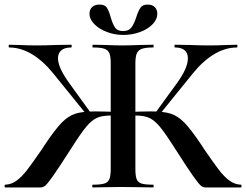

<svg xmlns="http://www.w3.org/2000/svg" viewBox="-32 -821 1078 841"><path d="M374 -12Q409 -12 425 -17Q441 -22 447 -36.5Q453 -51 453 -81V-544Q453 -574 447 -588Q441 -602 425 -607.5Q409 -613 375 -613Q373 -613 373 -619Q373 -625 375 -625L430 -624Q474 -622 501 -622Q532 -622 582 -624L639 -625Q641 -625 641 -619Q641 -613 639 -613Q605 -613 589 -607Q573 -601 567 -586.5Q561 -572 561 -542V-81Q561 -51 566.5 -36.5Q572 -22 588 -17Q604 -12 639 -12Q641 -12 641 -6Q641 0 639 0Q602 0 581 -1L501 -2L428 -1Q409 0 374 0Q372 0 372 -6Q372 -12 374 -12ZM-9 -12Q18 -13 41 -30Q64 -47 86 -75.5Q108 -104 150 -165L165 -188Q210 -255 238.5 -284Q267 -313 298 -323Q329 -333 385 -333Q425 -333 494 -330L492 -312Q483 -313 473 -314Q463 -315 453 -315Q415 -315 392 -304.5Q369 -294 345 -265Q321 -236 278 -168Q225 -85 200.5 -50.5Q176 -16 166.5 -8Q157 0 145 0H-9Q-12 0 -12 -6Q-12 -12 -9 -12ZM8 -613Q6 -613 6 -619Q6 -625 8 -625L51 -624Q93 -622 132 -622Q162 -622 214 -624L280 -625Q282 -625 282 -619Q282 -613 280 -613Q251 -613 236.5 -600.5Q222 -588 222 -566Q222 -527 267 -463L366 -326L349 -317L200 -501Q155 -556 106.5 -584.5Q58 -613 8 -613ZM736 -168Q693 -236 669 -265Q645 -294 622 -304.5Q599 -315 561 -315Q551 -315 541.5 -314Q532 -313 523 -312L522 -330Q588 -333 629 -333Q685 -333 716 -323Q747 -313 775.5 -284Q804 -255 849 -188L864 -165Q906 -104 928 -75.5Q950 -47 973 -30Q996 -13 1023 -12Q1026 -12 1026 -6Q1026 0 1023 0H869Q857 0 847.5 -8Q838 -16 813.5 -50.5Q789 -85 736 -168ZM648 -326 744 -458Q791 -523 791 -566Q791 -588 777 -600.5Q763 -613 735 -613Q732 -613 732 -619Q732 -625 735 -625L800 -624Q852 -622 882 -622Q921 -622 963 -624L1006 -625Q1008 -625 1008 -619Q1008 -613 1006 -613Q956 -613 907.5 -584.5Q859 -556 814 -501L665 -317ZM565 -746Q574 -774 583.5 -787.5Q593 -801 614 -801Q635 -801 646 -790Q657 -779 657 -761Q657 -736 636 -714.5Q615 -693 581 -680.5Q547 -668 508 -668Q470 -668 436 -681Q402 -694 381 -715.5Q360 -737 360 -761Q360 -779 371.5 -790Q383 -801 404 -801Q427 -801 436 -787.5Q445 -774 453 -745Q462 -714 472.5 -699.5Q483 -685 507 -685Q532 -685 543.5 -700.5Q555 -716 565 -746Z"/></svg>

Font: Cormorant SC
Style: Bold
Weight: 700
Designer: Christian Thalmann (Catharsis Fonts)
Foundry: Catharsis Fonts
Version: Version 4.000